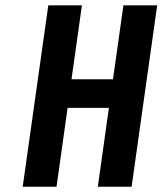

<svg xmlns="http://www.w3.org/2000/svg" viewBox="-20 -708 616 728"><path d="M66.1 0H194.3L236.3 -298.9H392.9L350.9 0H479L576 -687.7H447.9L408.4 -407.4H251.1L290.6 -687.7H163.1Z"/></svg>

Font: Secuela ExtLt
Style: Italic
Weight: 200
Italic angle: -8°
Designer: Fernando Haro
Foundry: deFharo
Version: Version 1.704